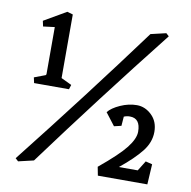

<svg xmlns="http://www.w3.org/2000/svg" viewBox="-74 -720 787 791"><g transform="rotate(10 319.5 -324.5)"><path d="M105 -379V-575L57 -569L52 -592L145 -646L169 -639V-373L213 -352L207 -333H61L56 -356L101 -373Q105 -374 105 -379ZM518 -210Q518 -266 474 -266Q461 -266 449 -261L446 -222L416 -215L376 -267Q391 -286 425.5 -301.5Q460 -317 494.5 -317Q529 -317 556.5 -290.5Q584 -264 584 -220.5Q584 -177 553.5 -138.5Q523 -100 465 -53H544L570 -95L598 -88L593 -3H386L379 -39Q458 -104 488 -142.5Q518 -181 518 -210ZM562 -630 574 -619Q332 -312 116 -19L52 -4L40 -15Q282 -322 498 -615Z"/></g></svg>

Font: Fenix
Style: Regular
Weight: 400
Designer: Fernando Diaz
Foundry: Fernando Diaz
Version: 004.301